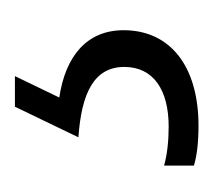

<svg xmlns="http://www.w3.org/2000/svg" viewBox="-34 -6 280 251"><g transform="rotate(-90 105.5 120.0)"><path d="M192 142C192 94 158 66 104 58L132 0H92L52 83C109 87 144 103 144 143C144 181 114 201 66 201C47 201 29 199 15 195V234C28 238 46 240 67 240C145 240 192 203 192 142Z"/></g></svg>

Font: Noto Sans Ethiopic SemiCondensed Light
Style: Regular
Weight: 300
Width: 4
Designer: Monotype Design Team
Foundry: Monotype Imaging Inc.
Version: Version 2.102